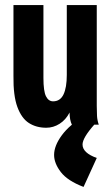

<svg xmlns="http://www.w3.org/2000/svg" viewBox="-20 -491 440 756"><path d="M162 12Q123 12 94 -6.5Q65 -25 48.5 -69.5Q32 -114 33 -192V-471H151V-184Q151 -132 161 -112Q171 -92 189 -92Q217 -92 230 -119Q243 -146 243 -196V-471H361V-74Q361 -52 362 -34.5Q363 -17 369 0H263Q254 -19 254 -48Q239 -19 214.5 -3.5Q190 12 162 12ZM361 131 309 245Q246 221 219.5 186.5Q193 152 193 119Q193 83 223.5 41.5Q254 0 312 -34L351 0Q305 52 305 78Q305 111 361 131Z"/></svg>

Font: Inconsolata Condensed Black
Style: Regular
Weight: 900
Width: 3
Monospace: yes
Designer: Raph Levien, Cyreal, Brenton Simpson
Foundry: Raph Levien, Cyreal, Google
Version: Version 3.001; ttfautohint (v1.8.2.53-6de2)